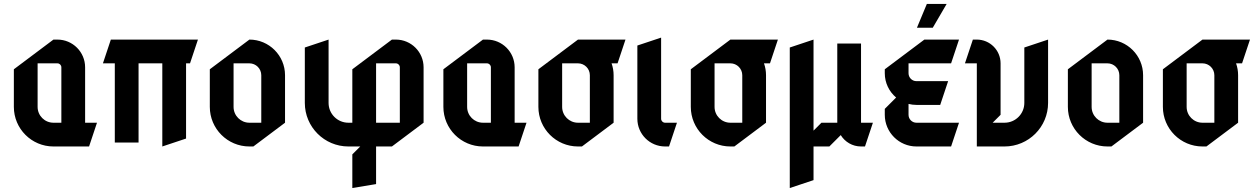

<svg xmlns="http://www.w3.org/2000/svg" viewBox="-20 -720 6345 970"><path d="M290 -380V-100H250C205.8 -100 170 -135.8 170 -180V-400H270C281 -400 290 -391 290 -380ZM250 20H430L470 -100H410V-380C410 -457.3 347.3 -520 270 -520H250L50 -370V-180C50 -69.6 139.6 20 250 20Z M980 -520H540L500 -400H560V0H680V-400H800V20L920 -20V-400H940Z M1160 -400H1240C1273.1 -400 1300 -373.1 1300 -340V-100H1240C1195.8 -100 1160 -135.8 1160 -180ZM1240 -520 1040 -370V-180C1040 -69.6 1129.6 20 1240 20H1260L1420 -100V-340C1420 -439.4 1339.4 -520 1240 -520Z M1880 -100V-400H1980C1991 -400 2000 -391 2000 -380V-100ZM1740 20H1800L1760 60V230L1880 210V20H1960L2120 -100V-380C2120 -457.3 2057.3 -520 1980 -520H1960L1760 -370V-100H1740C1684.8 -100 1640 -144.8 1640 -200V-520L1520 -480V-200C1520 -78.6 1618.6 20 1740 20Z M2460 -380V-100H2420C2375.8 -100 2340 -135.8 2340 -180V-400H2440C2451 -400 2460 -391 2460 -380ZM2420 20H2600L2640 -100H2580V-380C2580 -457.3 2517.3 -520 2440 -520H2420L2220 -370V-180C2220 -69.6 2309.6 20 2420 20Z M3069.7 -400H3100L3140 -520H2900L2700 -370V-180C2700 -69.6 2789.6 20 2900 20H2920L3080 -100V-340C3080 -361 3076.4 -381.2 3069.7 -400ZM2820 -400H2900C2933.1 -400 2960 -373.1 2960 -340V-100H2900C2855.8 -100 2820 -135.8 2820 -180Z M3320 -120V-530L3200 -490V-120C3200 -42.7 3262.7 20 3340 20H3360L3400 -100H3340C3329 -100 3320 -109 3320 -120Z M3839.7 -400H3870L3910 -520H3670L3470 -370V-180C3470 -69.6 3559.6 20 3670 20H3690L3850 -100V-340C3850 -361 3846.4 -381.2 3839.7 -400ZM3590 -400H3670C3703.1 -400 3730 -373.1 3730 -340V-100H3670C3625.8 -100 3590 -135.8 3590 -180Z M4090 -60V-520L3970 -480V230L4090 190V20H4170L4227.5 -37.5C4248.6 -3 4286.6 20 4330 20H4350L4390 -100H4330V-500H4210V-100H4130Z M4662.5 -700 4612.5 -580H4692.5L4762.5 -700ZM4450 -140C4450 -51.7 4521.7 20 4610 20H4785L4825 -100H4610C4587.9 -100 4570 -117.9 4570 -140V-195C4582.8 -191.8 4596.2 -190 4610 -190H4730L4770 -310H4610C4587.9 -310 4570 -327.9 4570 -350V-400H4785L4825 -520H4650L4450 -370V-350C4450 -300.8 4472.3 -256.7 4507.3 -227.3L4450 -170Z M4895 -520 4855 -400H4915V20H5055C5176.4 20 5275 -78.6 5275 -200V-520L5155 -480V-200C5155 -144.8 5110.2 -100 5055 -100H4995L5035 -140V-400C5035 -466.2 4981.2 -520 4915 -520Z M5495 -400H5575C5608.1 -400 5635 -373.1 5635 -340V-100H5575C5530.8 -100 5495 -135.8 5495 -180ZM5575 -520 5375 -370V-180C5375 -69.6 5464.6 20 5575 20H5595L5755 -100V-340C5755 -439.4 5674.4 -520 5575 -520Z M6224.7 -400H6255L6295 -520H6055L5855 -370V-180C5855 -69.6 5944.6 20 6055 20H6075L6235 -100V-340C6235 -361 6231.4 -381.2 6224.7 -400ZM5975 -400H6055C6088.1 -400 6115 -373.1 6115 -340V-100H6055C6010.8 -100 5975 -135.8 5975 -180Z"/></svg>

Font: Abibas
Style: Medium
Weight: 500
Version: Version 0.3